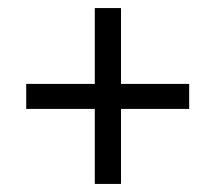

<svg xmlns="http://www.w3.org/2000/svg" viewBox="-20 -561 534 476"><path d="M45 -291H215V-105H280V-291H449V-353H280V-541H215V-353H45Z"/></svg>

Font: Noto Sans Oriya Cond
Style: Regular
Weight: 400
Width: 3
Designer: Amélie Bonet and Sol Matas
Foundry: Google LLC
Version: Version 2.006